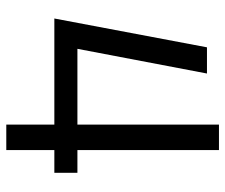

<svg xmlns="http://www.w3.org/2000/svg" viewBox="-74 -660 733 626"><g transform="rotate(90 293.0 -346.5)"><path d="M39.6 -156.7H385.7V0H468.8V-156.7H543V-231.9H468.8V-693.4H385.7V-231.9H138.7L219.2 -654.3H133.8L40 -157.7Z"/></g></svg>

Font: Cascadia Code SemiLight
Style: Regular
Weight: 350
Monospace: yes
Designer: Aaron Bell
Foundry: Saja Typeworks
Version: Version 2404.023